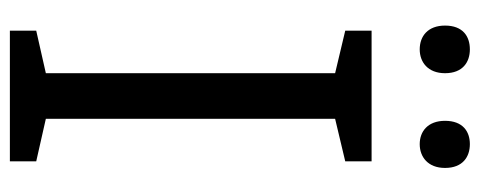

<svg xmlns="http://www.w3.org/2000/svg" viewBox="-304 -644 948 379"><g transform="rotate(90 169.5 -454.0)"><path d="M30 -859C30 -825 51 -809 77 -809C102 -809 124 -825 124 -859C124 -894 102 -908 77 -908C51 -908 30 -894 30 -859ZM218 -859C218 -825 239 -809 264 -809C289 -809 311 -825 311 -859C311 -894 289 -908 264 -908C239 -908 218 -894 218 -859ZM298 0V-52L214 -71V-642L298 -662V-714H40V-662L124 -642V-71L40 -52V0Z"/></g></svg>

Font: Noto Sans Mro
Style: Regular
Weight: 400
Designer: Monotype Design Team
Foundry: Monotype Imaging Inc.
Version: Version 2.001